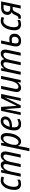

<svg xmlns="http://www.w3.org/2000/svg" viewBox="2192 -2778 823 5247"><g transform="rotate(-90 2603.5 -154.5)"><path d="M37 -171Q37 -262 67 -348.5Q97 -435 155 -490.5Q213 -546 293 -546Q358 -546 404 -522L376 -453Q336 -475 293 -475Q242 -475 202.5 -430.5Q163 -386 142 -316.5Q121 -247 121 -176Q121 -120 145 -90.5Q169 -61 214 -61Q259 -61 319 -91V-20Q263 10 200 10Q123 10 80 -36Q37 -82 37 -171Z M513 -536H580L570 -452H574Q634 -546 718 -546Q810 -546 824 -452H827Q856 -495 893.5 -520.5Q931 -546 977 -546Q1030 -546 1059 -516Q1088 -486 1088 -429Q1088 -396 1078 -351L1004 0H921L995 -348Q1004 -397 1004 -415Q1004 -443 990 -458.5Q976 -474 948 -474Q902 -474 863 -426Q824 -378 806 -295L744 0H661L736 -352Q744 -394 744 -413Q744 -474 690 -474Q640 -474 599 -418Q558 -362 537 -262L482 0H399Z M1257 -536H1325L1314 -448H1318Q1387 -546 1468 -546Q1526 -546 1559 -503.5Q1592 -461 1592 -380Q1592 -289 1563.5 -198.5Q1535 -108 1480.5 -49Q1426 10 1354 10Q1312 10 1283.5 -13Q1255 -36 1241 -74H1237Q1228 -13 1222 21L1176 237H1094ZM1508 -379Q1508 -476 1440 -476Q1396 -476 1356 -425Q1316 -374 1291.5 -298.5Q1267 -223 1267 -155Q1267 -111 1287 -86Q1307 -61 1346 -61Q1393 -61 1430 -110Q1467 -159 1487.5 -233.5Q1508 -308 1508 -379Z M1663 -173Q1663 -270 1695 -356Q1727 -442 1784 -494Q1841 -546 1914 -546Q1976 -546 2010 -515.5Q2044 -485 2044 -428Q2044 -341 1972 -289Q1900 -237 1763 -237H1751Q1746 -205 1746 -179Q1746 -59 1848 -59Q1879 -59 1907.5 -67.5Q1936 -76 1972 -95V-25Q1938 -7 1904.5 1.5Q1871 10 1830 10Q1751 10 1707 -38.5Q1663 -87 1663 -173ZM1768 -302Q1860 -302 1912.5 -333Q1965 -364 1965 -423Q1965 -448 1950 -462.5Q1935 -477 1906 -477Q1862 -477 1822.5 -429Q1783 -381 1763 -302Z M2197 -536H2306L2334 -112H2336L2543 -536H2659L2546 0H2469L2533 -300Q2545 -355 2564 -432H2562L2347 0H2279L2247 -432H2245Q2237 -385 2221 -305L2158 0H2083Z M2713 -109Q2713 -142 2724 -195L2797 -536H2880L2808 -196Q2798 -155 2798 -121Q2798 -62 2854 -62Q2904 -62 2948.5 -116.5Q2993 -171 3015 -277L3070 -536H3152L3039 0H2972L2980 -84H2976Q2912 10 2828 10Q2774 10 2743.5 -21Q2713 -52 2713 -109Z M3297 -536H3364L3354 -452H3358Q3418 -546 3502 -546Q3594 -546 3608 -452H3611Q3640 -495 3677.5 -520.5Q3715 -546 3761 -546Q3814 -546 3843 -516Q3872 -486 3872 -429Q3872 -396 3862 -351L3788 0H3705L3779 -348Q3788 -397 3788 -415Q3788 -443 3774 -458.5Q3760 -474 3732 -474Q3686 -474 3647 -426Q3608 -378 3590 -295L3528 0H3445L3520 -352Q3528 -394 3528 -413Q3528 -474 3474 -474Q3424 -474 3383 -418Q3342 -362 3321 -262L3266 0H3183Z M3958 -126Q3958 -163 3968 -210L4038 -536H4121L4071 -304Q4119 -312 4156 -312Q4232 -312 4269 -276Q4306 -240 4306 -175Q4306 -93 4253 -41.5Q4200 10 4108 10Q4036 10 3997 -24Q3958 -58 3958 -126ZM4223 -168Q4223 -206 4203 -225.5Q4183 -245 4139 -245Q4101 -245 4057 -238Q4040 -162 4040 -132Q4040 -57 4116 -57Q4167 -57 4195 -89Q4223 -121 4223 -168Z M4399 -171Q4399 -262 4429 -348.5Q4459 -435 4517 -490.5Q4575 -546 4655 -546Q4720 -546 4766 -522L4738 -453Q4698 -475 4655 -475Q4604 -475 4564.5 -430.5Q4525 -386 4504 -316.5Q4483 -247 4483 -176Q4483 -120 4507 -90.5Q4531 -61 4576 -61Q4621 -61 4681 -91V-20Q4625 10 4562 10Q4485 10 4442 -36Q4399 -82 4399 -171Z M4715 0V-67Q4724 -64 4739 -64Q4762 -64 4777.5 -79.5Q4793 -95 4810 -135Q4829 -184 4848.5 -210Q4868 -236 4897 -247Q4859 -260 4839.5 -289Q4820 -318 4820 -362Q4820 -440 4873.5 -488Q4927 -536 5021 -536H5189L5076 0H4994L5040 -219H4992Q4965 -219 4948.5 -209.5Q4932 -200 4918.5 -179Q4905 -158 4887 -116Q4859 -49 4831.5 -21.5Q4804 6 4755 6Q4733 6 4715 0ZM5055 -286 5093 -469H5012Q4960 -469 4931.5 -439Q4903 -409 4903 -361Q4903 -286 4991 -286Z"/></g></svg>

Font: Noto Sans UI Narrow
Style: Italic
Weight: 400
Width: 4
Italic angle: -12°
Designer: Monotype Design Team
Foundry: Monotype Imaging Inc.
Version: Version 1.001